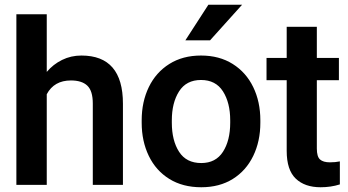

<svg xmlns="http://www.w3.org/2000/svg" viewBox="-20 -779 1468 809"><path d="M49 -719H177V-476Q204 -508 241.5 -526.5Q279 -545 323 -545Q498 -545 498 -342V0H371V-343Q371 -396 348 -418Q325 -440 279 -440Q208 -440 177 -382V0H49Z M865 -609H761L858 -759H1000ZM827 -545Q904 -545 960.5 -509.5Q1017 -474 1047 -412Q1077 -350 1077 -272V-262Q1077 -184 1047 -122Q1017 -60 961 -25Q905 10 828 10Q750 10 693.5 -25Q637 -60 607 -122Q577 -184 577 -262V-272Q577 -350 607 -412Q637 -474 693.5 -509.5Q750 -545 827 -545ZM828 -92Q889 -92 919.5 -139.5Q950 -187 950 -262V-272Q950 -346 919.5 -394Q889 -442 827 -442Q765 -442 734.5 -394Q704 -346 704 -272V-262Q704 -187 734.5 -139.5Q765 -92 828 -92Z M1370 -95Q1394 -95 1412 -99V-2Q1374 10 1331 10Q1264 10 1226 -26.5Q1188 -63 1188 -143V-441H1103V-535H1188V-666H1315V-535H1408V-441H1315V-153Q1315 -119 1328.5 -107Q1342 -95 1370 -95Z"/></svg>

Font: Freesentation 7 Bold
Style: Regular
Weight: 700
Designer: glyphs from Roboto by Christian Robertson / Hangul glyphs from Noto Sans CJK(Source Han Sans) by Jang Soo-young and Kang
Foundry: PT&
Version: Version 2.001